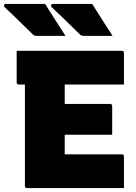

<svg xmlns="http://www.w3.org/2000/svg" viewBox="-72 -959 692 979"><path d="M158 -939Q185 -896 210 -857Q235 -818 262 -776H116Q102 -776 96 -783Q64 -814 41.5 -836Q19 -858 -1.5 -878Q-22 -898 -49 -923Q-53 -928 -51 -933.5Q-49 -939 -43 -939ZM398 -939Q425 -896 450 -857Q475 -818 502 -776H356Q342 -776 336 -783Q304 -814 281.5 -836Q259 -858 238.5 -878Q218 -898 191 -923Q187 -928 189 -933.5Q191 -939 197 -939ZM66 0Q55 0 55 -11V-528H24Q13 -528 13 -539V-700H549Q560 -700 560 -689V-528H258V-429H489Q500 -429 500 -418V-272H258V-172H549Q560 -172 560 -161V0Z"/></svg>

Font: Recursive Mn Lnr St Blk
Style: Regular
Weight: 900
Monospace: yes
Version: Version 1.079;hotconv 1.0.112;makeotfexe 2.5.65598; ttfautoh